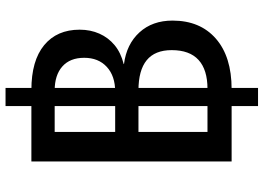

<svg xmlns="http://www.w3.org/2000/svg" viewBox="-146 -690 929 676"><g transform="rotate(-90 318.0 -351.5)"><path d="M88 0V-705H340Q443 -705 497.5 -660Q552 -615 552 -535Q552 -497 538 -465.5Q524 -434 497.5 -412Q471 -390 431 -380V-379Q501 -370 542.5 -324.5Q584 -279 584 -208Q584 -111 520.5 -55.5Q457 0 343 0ZM283 93V-796H347V93ZM192 -34 140 -85H344Q411 -85 445.5 -116.5Q480 -148 480 -211Q480 -270 444.5 -299Q409 -328 338 -328H171V-410H334Q389 -410 421 -439.5Q453 -469 453 -519Q453 -569 422.5 -596Q392 -623 338 -623H140L192 -674Z"/></g></svg>

Font: TikTok Sans 24pt Medium
Style: Regular
Weight: 500
Version: Version 4.000